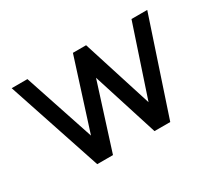

<svg xmlns="http://www.w3.org/2000/svg" viewBox="-86 -545 772 696"><g transform="rotate(-30 300.5 -197.0)"><path d="M584 -393.6 453.1 0H387.2L300.3 -273.4L213.4 0H147.5L16.6 -393.6H82.5L179.7 -101.1L272.9 -393.6H328.1L420.9 -101.6L518.1 -393.6Z"/></g></svg>

Font: Fibel Sued LRS
Style: Regular
Weight: 400
Designer: Peter Wiegel
Foundry: Peter Wiegel
Version: Version 000.000